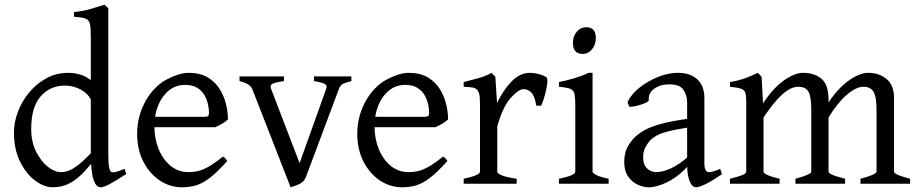

<svg xmlns="http://www.w3.org/2000/svg" viewBox="-20 -777 3884 812"><path d="M514 -41Q469 -12 444 1.5Q419 15 405 15Q386 15 375 -18.5Q364 -52 364 -133V-622Q364 -658 360.5 -675Q357 -692 342.5 -698Q328 -704 293 -706V-726Q333 -730 364.5 -739.5Q396 -749 422 -757L438 -742V-124Q438 -90 440.5 -74.5Q443 -59 448 -52Q452 -47 465 -49Q478 -51 507 -63ZM203 15Q167 15 129 -13Q91 -41 65 -93Q39 -145 39 -217Q39 -259 55.5 -303.5Q72 -348 103 -385.5Q134 -423 176 -446Q218 -469 270 -469Q299 -469 328.5 -458.5Q358 -448 396 -410Q396 -381 389.5 -370.5Q383 -360 367 -351Q353 -381 322 -398Q291 -415 254 -415Q192 -415 152 -369.5Q112 -324 112 -232Q112 -177 132.5 -136Q153 -95 182 -72Q211 -49 238 -49Q264 -49 288.5 -64Q313 -79 336 -101Q359 -123 382 -146Q389 -143 393.5 -137Q398 -131 400 -127Q367 -84 338 -52.5Q309 -21 276.5 -3Q244 15 203 15Z M890 -239H610L611 -283H845Q857 -283 860.5 -287Q864 -291 864 -301Q864 -314 860 -334Q856 -354 845.5 -373Q835 -392 815 -405Q795 -418 763 -418Q724 -418 695 -395Q666 -372 649.5 -332.5Q633 -293 633 -243Q633 -191 650.5 -147.5Q668 -104 700.5 -76.5Q733 -49 778 -49Q798 -49 817.5 -53.5Q837 -58 862 -72Q887 -86 923 -115Q929 -112 934 -106Q939 -100 941 -96Q898 -48 867 -24.5Q836 -1 809 7Q782 15 749 15Q699 15 656 -13.5Q613 -42 586.5 -93Q560 -144 560 -212Q560 -278 589 -337Q618 -396 668 -431Q690 -445 720.5 -457Q751 -469 777 -469Q825 -469 857 -450.5Q889 -432 908 -402Q927 -372 935.5 -338Q944 -304 944 -272Q935 -263 920.5 -254.5Q906 -246 890 -239Z M1466 -434Q1437 -427 1427.5 -420.5Q1418 -414 1413 -400L1274 -29Q1266 -7 1243.5 2.5Q1221 12 1209 15L1047 -400Q1038 -423 993 -434V-454H1181V-434Q1144 -429 1132 -422.5Q1120 -416 1127 -400L1247 -87L1359 -400Q1365 -415 1354.5 -421.5Q1344 -428 1308 -434V-454H1466Z M1821 -239H1541L1542 -283H1776Q1788 -283 1791.5 -287Q1795 -291 1795 -301Q1795 -314 1791 -334Q1787 -354 1776.5 -373Q1766 -392 1746 -405Q1726 -418 1694 -418Q1655 -418 1626 -395Q1597 -372 1580.5 -332.5Q1564 -293 1564 -243Q1564 -191 1581.5 -147.5Q1599 -104 1631.5 -76.5Q1664 -49 1709 -49Q1729 -49 1748.5 -53.5Q1768 -58 1793 -72Q1818 -86 1854 -115Q1860 -112 1865 -106Q1870 -100 1872 -96Q1829 -48 1798 -24.5Q1767 -1 1740 7Q1713 15 1680 15Q1630 15 1587 -13.5Q1544 -42 1517.5 -93Q1491 -144 1491 -212Q1491 -278 1520 -337Q1549 -396 1599 -431Q1621 -445 1651.5 -457Q1682 -469 1708 -469Q1756 -469 1788 -450.5Q1820 -432 1839 -402Q1858 -372 1866.5 -338Q1875 -304 1875 -272Q1866 -263 1851.5 -254.5Q1837 -246 1821 -239Z M2269 -330H2248Q2242 -370 2227.5 -385Q2213 -400 2194 -400Q2173 -400 2139.5 -362.5Q2106 -325 2083 -242V-51Q2083 -44 2101 -36Q2119 -28 2165 -21V0H1941V-21Q1974 -28 1992 -35.5Q2010 -43 2010 -51V-335Q2010 -367 2006.5 -380Q2003 -393 1998 -397Q1992 -404 1980.5 -406.5Q1969 -409 1941 -410V-430Q1973 -438 2003.5 -446.5Q2034 -455 2059 -469L2075 -452L2082 -341Q2108 -396 2143.5 -432.5Q2179 -469 2221 -469Q2236 -469 2254 -465Q2272 -461 2290 -451Q2297 -447 2294.5 -424.5Q2292 -402 2284.5 -375Q2277 -348 2269 -330Z M2444 -549Q2403 -549 2403 -596Q2403 -624 2419.5 -643Q2436 -662 2459 -662Q2500 -662 2500 -616Q2500 -589 2484 -569Q2468 -549 2444 -549ZM2344 0V-21Q2413 -35 2413 -51V-327Q2413 -361 2410 -378Q2407 -395 2392.5 -401Q2378 -407 2344 -410V-430Q2375 -436 2410 -446.5Q2445 -457 2469 -469H2486V-51Q2486 -45 2502.5 -36.5Q2519 -28 2554 -21V0Z M3033 -40Q2992 -12 2964.5 1.5Q2937 15 2924 15Q2907 15 2896.5 -11Q2886 -37 2886 -80V-343Q2886 -376 2869 -399Q2852 -422 2804 -420Q2772 -420 2746.5 -401.5Q2721 -383 2724 -354Q2725 -348 2707 -340.5Q2689 -333 2669 -328.5Q2649 -324 2641 -326L2634 -345Q2649 -378 2684 -406Q2719 -434 2762.5 -451.5Q2806 -469 2847 -469Q2900 -469 2929.5 -441Q2959 -413 2959 -362V-87Q2959 -49 2978 -49Q2985 -49 2996 -52Q3007 -55 3026 -63ZM2891 -238Q2834 -229 2802.5 -220.5Q2771 -212 2755 -202.5Q2739 -193 2728 -182Q2717 -169 2708.5 -152Q2700 -135 2700 -112Q2700 -86 2710 -72.5Q2720 -59 2732.5 -54Q2745 -49 2753 -49Q2783 -49 2817.5 -65Q2852 -81 2891 -115L2894 -79Q2849 -30 2803.5 -7.5Q2758 15 2725 15Q2701 15 2677 4Q2653 -7 2636.5 -30.5Q2620 -54 2620 -91Q2620 -129 2633 -153.5Q2646 -178 2664 -196Q2681 -212 2704 -225.5Q2727 -239 2770 -251.5Q2813 -264 2891 -275Z M3619 0V-21Q3687 -39 3687 -51V-310Q3687 -369 3674 -389.5Q3661 -410 3632 -410Q3600 -410 3560.5 -375.5Q3521 -341 3484 -280V-51Q3484 -45 3499.5 -38Q3515 -31 3554 -21V0H3344V-21Q3411 -39 3411 -51V-310Q3411 -369 3399 -389.5Q3387 -410 3356 -410Q3323 -410 3286.5 -376Q3250 -342 3209 -280V-51Q3209 -44 3227.5 -36Q3246 -28 3277 -21V0H3067V-21Q3100 -29 3118 -36Q3136 -43 3136 -51V-348Q3136 -373 3132 -385Q3128 -397 3113.5 -402Q3099 -407 3067 -410V-430Q3104 -436 3131 -446Q3158 -456 3185 -469L3201 -452L3207 -340Q3250 -405 3295.5 -437Q3341 -469 3376 -469Q3423 -469 3453.5 -444.5Q3484 -420 3484 -354V-344Q3525 -405 3570.5 -437Q3616 -469 3652 -469Q3698 -469 3729.5 -443Q3761 -417 3761 -362V-51Q3761 -45 3776 -38Q3791 -31 3829 -21V0Z"/></svg>

Font: ChillKai
Style: Regular
Weight: 400
Designer: ChillType
Foundry: 寒蝉字型
Version: Version 2.000